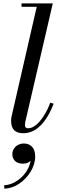

<svg xmlns="http://www.w3.org/2000/svg" viewBox="-20 -770 359 1124"><path d="M294 -163Q282.4 -132.4 268.7 -106.6Q255 -80.8 238.2 -58.9Q221.4 -37.1 202.8 -22Q184.1 -6.9 161.9 1.6Q139.8 10 116 10Q80.5 10 62.8 -7.9Q45 -25.9 45 -63Q45 -73 47 -85L195 -730H106V-750H289L128 -56Q126 -44 126 -38Q126 -29.2 130.4 -24.1Q134.8 -19 144 -19Q159.6 -19 176 -28.3Q192.4 -37.6 206.5 -52.8Q220.6 -68 233.8 -87.8Q246.9 -107.5 256.9 -128.1Q266.9 -148.6 274 -169ZM52 132Q52 119.8 57.2 108.4Q62.4 97 71.2 88.6Q80 80.1 92.6 75.1Q105.1 70 119 70Q149.6 70 167.8 89.4Q186 108.8 186 147Q186 169 178.8 192Q171.6 215 159.1 235.5Q146.6 256 129.2 274.2Q111.8 292.4 92 305.6Q72.2 318.8 49.6 326.4Q27 334 5 334V314Q23.1 314 43.1 307.1Q63 300.2 81.9 287.2Q100.8 274.1 116.7 256.9Q132.6 239.6 143.9 217.2Q155.2 194.9 159 171Q150.2 179.8 140 183.9Q129.8 188 114 188Q98.4 188 86.2 183.5Q74.1 179 66.8 171.2Q59.5 163.4 55.8 153.4Q52 143.5 52 132Z"/></svg>

Font: Bodoni* 11
Style: Italic
Weight: 400
Italic angle: -13°
Version: Version 1.002